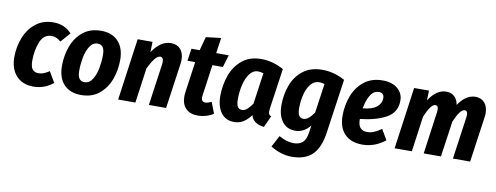

<svg xmlns="http://www.w3.org/2000/svg" viewBox="-69 -1033 4202 1625"><g transform="rotate(10 2032.0 -221.0)"><path d="M459 -481 386 -398Q365 -416 346 -424Q327 -432 305 -432Q239 -432 209.5 -360.5Q180 -289 180 -198Q180 -145 198 -123.5Q216 -102 250 -102Q273 -102 293.5 -110Q314 -118 342 -136L396 -44Q319 17 228 17Q133 17 79 -41.5Q25 -100 25 -202Q25 -289 56 -368.5Q87 -448 149.5 -498Q212 -548 302 -548Q397 -548 459 -481Z M435 -199Q435 -287 464 -366.5Q493 -446 555 -497Q617 -548 711 -548Q806 -548 859 -491Q912 -434 912 -332Q912 -245 883 -165.5Q854 -86 792 -34.5Q730 17 636 17Q541 17 488 -39.5Q435 -96 435 -199ZM761 -348Q761 -394 746 -415Q731 -436 701 -436Q659 -436 633 -394.5Q607 -353 596.5 -295Q586 -237 586 -183Q586 -137 601 -116Q616 -95 646 -95Q688 -95 714 -136.5Q740 -178 750.5 -236Q761 -294 761 -348Z M1423 -423Q1423 -405 1420 -387L1365 0H1217L1268 -361Q1269 -368 1269 -380Q1269 -419 1242 -419Q1219 -419 1195 -388.5Q1171 -358 1143 -301L1101 0H953L1027 -531H1155L1152 -442Q1222 -548 1312 -548Q1364 -548 1393.5 -514.5Q1423 -481 1423 -423Z M1651 -161Q1649 -147 1649 -142Q1649 -103 1684 -103Q1704 -103 1736 -118L1773 -22Q1744 -3 1708.5 7Q1673 17 1640 17Q1573 17 1536.5 -20Q1500 -57 1500 -123Q1500 -141 1503 -162L1540 -425H1474L1489 -531H1560L1592 -649L1721 -664L1702 -531H1810L1778 -425H1688Z M2281 -496 2231 -149Q2229 -129 2229 -123Q2229 -108 2234 -99Q2239 -90 2253 -84L2208 14Q2165 10 2135 -10Q2105 -30 2095 -67Q2066 -27 2031 -5Q1996 17 1951 17Q1879 17 1839 -36.5Q1799 -90 1799 -181Q1799 -272 1828.5 -356Q1858 -440 1923 -494Q1988 -548 2088 -548Q2186 -548 2281 -496ZM1950 -179Q1950 -133 1962.5 -114Q1975 -95 2000 -95Q2023 -95 2043.5 -113Q2064 -131 2087 -164L2125 -432Q2101 -440 2080 -440Q2036 -440 2007 -401Q1978 -362 1964 -302Q1950 -242 1950 -179Z M2807 -496 2740 -29Q2721 102 2659 162Q2597 222 2483 222Q2435 222 2387.5 207Q2340 192 2300 166L2352 68Q2419 106 2479 106Q2525 106 2554.5 82Q2584 58 2593 -8L2602 -68Q2548 0 2474 0Q2402 0 2362 -52.5Q2322 -105 2322 -194Q2322 -283 2351.5 -364Q2381 -445 2446.5 -496.5Q2512 -548 2613 -548Q2712 -548 2807 -496ZM2474 -194Q2474 -150 2487 -130.5Q2500 -111 2525 -111Q2567 -111 2614 -181L2650 -432Q2626 -440 2605 -440Q2561 -440 2531.5 -403.5Q2502 -367 2488 -311Q2474 -255 2474 -194Z M3307 -406Q3307 -304 3220.5 -256Q3134 -208 2996 -193V-191Q2996 -140 3016.5 -117.5Q3037 -95 3075 -95Q3105 -95 3133 -106.5Q3161 -118 3197 -143L3249 -54Q3159 17 3054 17Q2955 17 2901 -38.5Q2847 -94 2847 -195Q2847 -284 2877 -364.5Q2907 -445 2971 -496.5Q3035 -548 3131 -548Q3213 -548 3260 -507.5Q3307 -467 3307 -406ZM3161 -401Q3161 -421 3150.5 -433.5Q3140 -446 3117 -446Q3071 -446 3043.5 -400.5Q3016 -355 3004 -286Q3085 -293 3123 -324.5Q3161 -356 3161 -401Z M4036 -424Q4036 -406 4033 -388L3978 0H3830L3881 -361Q3883 -379 3883 -383Q3883 -420 3858 -420Q3819 -420 3771 -307L3727 0H3579L3629 -361Q3631 -379 3631 -385Q3631 -420 3606 -420Q3567 -420 3519 -303L3477 0H3329L3403 -531H3531L3528 -447Q3594 -548 3677 -548Q3720 -548 3747.5 -523Q3775 -498 3782 -452Q3811 -497 3848.5 -522.5Q3886 -548 3928 -548Q3978 -548 4007 -515Q4036 -482 4036 -424Z"/></g></svg>

Font: Fira Sans Condensed
Style: Bold Italic
Weight: 700
Width: 3
Italic angle: -8°
Designer: Carrois Corporate & Edenspiekermann AG
Foundry: Carrois Corporate GbR & Edenspiekermann AG
Version: Version 4.203